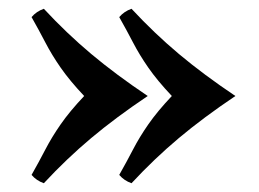

<svg xmlns="http://www.w3.org/2000/svg" viewBox="-20 -442 590 438"><path d="M317 -223Q244 -272 188 -319Q132 -366 80 -422Q63 -416 52 -403Q69 -373 83.5 -345Q98 -317 118.5 -287.5Q139 -258 172 -223ZM317 -223H172Q139 -188 118.5 -158.5Q98 -129 83.5 -101Q69 -73 52 -43Q63 -30 80 -24Q132 -80 188 -127Q244 -174 317 -223ZM517 -223Q444 -272 388 -319Q332 -366 280 -422Q263 -416 252 -403Q269 -373 283.5 -345Q298 -317 318.5 -287.5Q339 -258 372 -223ZM517 -223H372Q339 -188 318.5 -158.5Q298 -129 283.5 -101Q269 -73 252 -43Q263 -30 280 -24Q332 -80 388 -127Q444 -174 517 -223Z"/></svg>

Font: Poltawski Nowy
Style: Bold
Weight: 700
Designer: Adam Pótawski, Mateusz Machalski, Borys Kosmynka, Ania Wieluska
Foundry: Capitalics.wtf
Version: Version 1.001;gftools[0.9.25]